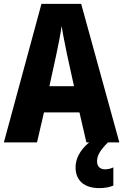

<svg xmlns="http://www.w3.org/2000/svg" viewBox="-20 -735 636 991"><path d="M426 0H440C389 43 370 88 370 129C370 196 414 236 493 236C524 236 548 230 565 223V129C554 134 540 139 522 139C496 139 481 123 481 99C481 68 494 44 537 0H596L399 -715H194L0 0H171L207 -155H390ZM326 -454 362 -290H235L271 -455C281 -503 293 -561 298 -601C304 -561 317 -499 326 -454Z"/></svg>

Font: Noto Sans Lao Looped Condensed ExtraBold
Style: Regular
Weight: 800
Width: 3
Designer: Mark Frömberg, Ben Mitchell
Foundry: The Fontpad Ltd
Version: Version 1.002